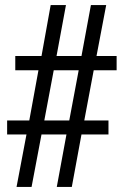

<svg xmlns="http://www.w3.org/2000/svg" viewBox="-20 -734 487 754"><path d="M45 0H104L143 -206H241L203 0H262L300 -206H406V-261H311L348 -458H438V-514H359L397 -714H337L300 -514H202L239 -714H179L143 -514H40V-458H131L95 -261H8V-206H84ZM154 -261 191 -458H289L252 -261Z"/></svg>

Font: Noto Serif Bengali ExtraCondensed Medium
Style: Regular
Weight: 500
Width: 2
Designer: Juan Bruce, Universal Thirst, Indian Type Foundry and the Monotype Design Team.
Foundry: Monotype Imaging Inc.
Version: Version 2.003